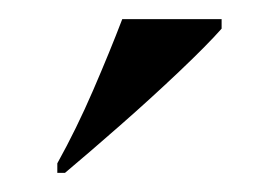

<svg xmlns="http://www.w3.org/2000/svg" viewBox="-20 -786 292 201"><path d="M40 -615Q60 -651 77.5 -691.5Q95 -732 108 -766H212V-756Q197 -739 167.5 -711Q138 -683 105.5 -654.5Q73 -626 48 -605H40Z"/></svg>

Font: Noto Serif Display ExtraCondensed SemiBold
Style: Regular
Weight: 600
Width: 2
Designer: Monotype Design Team
Foundry: Monotype Imaging Inc.
Version: Version 2.009